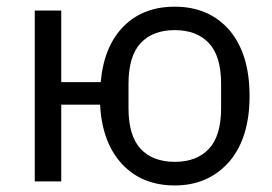

<svg xmlns="http://www.w3.org/2000/svg" viewBox="-20 -548 821 580"><path d="M507.8 12.2Q609.9 12.2 672.9 -60.1Q733.9 -131.8 733.9 -257.8Q733.9 -385.3 672.9 -457Q611.3 -527.8 507.8 -527.8Q412.1 -527.8 353 -468Q293.9 -408.2 284.2 -299.8H165V-516.1H85V0H165V-231.9H282.2Q288.6 -116.7 348.9 -52.2Q409.2 12.2 507.8 12.2ZM368.2 -221.2V-294.9Q368.2 -378.4 404.8 -417.7Q441.4 -457 507.8 -457Q574.2 -457 611.1 -417.7Q647.9 -378.4 647.9 -294.9V-221.2Q647.9 -137.7 611.1 -98.4Q574.2 -59.1 507.8 -59.1Q441.4 -59.1 404.8 -98.4Q368.2 -137.7 368.2 -221.2Z"/></svg>

Font: Plexus Sans
Style: Regular
Weight: 400
Version: Version 2.001;PS 002.001;hotconv 1.0.70;makeotf.lib2.5.58329